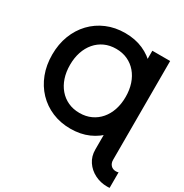

<svg xmlns="http://www.w3.org/2000/svg" viewBox="-213 -904 1249 1300"><g transform="rotate(30 412.0 -254.0)"><path d="M824.5 104.7Q816.2 107.9 804.9 107.9Q779.5 107.9 764.8 91.8Q750 75.7 750 50.3H610.8Q610.8 102.5 637.6 142.3Q664.3 182.1 708.5 204.6Q752.7 227.1 804.9 227.1Q809.8 227.1 814.8 226.8Q819.8 226.6 824.5 226.1ZM750 -722.7H610.8V-570.1L630.4 -531.7V-201.7L610.8 -152.1V50.3H750ZM175.8 -361.3Q175.8 -416.3 191 -462Q206.3 -507.8 235 -541.4Q263.7 -575 303.7 -593.4Q343.8 -611.8 393.3 -611.8Q442.9 -611.8 482.9 -593.4Q522.9 -575 551.6 -541.4Q580.3 -507.8 595.6 -462Q610.8 -416.3 610.8 -361.3Q610.8 -306.4 595.6 -260.6Q580.3 -214.8 551.6 -181.3Q522.9 -147.7 482.9 -129.3Q442.9 -110.8 393.3 -110.8Q343.8 -110.8 303.7 -129.3Q263.7 -147.7 235 -181.3Q206.3 -214.8 191 -260.6Q175.8 -306.4 175.8 -361.3ZM36.6 -361.3Q36.6 -279.8 62.7 -211.5Q88.9 -143.3 136.7 -93.1Q184.6 -43 249.9 -15.4Q315.2 12.2 393.3 12.2Q471.7 12.2 534.3 -15.4Q596.9 -43 641.4 -93.1Q685.8 -143.3 709.4 -211.5Q732.9 -279.8 732.9 -361.3Q732.9 -442.9 709.4 -511.1Q685.8 -579.3 641.4 -629.5Q596.9 -679.7 534.3 -707.3Q471.7 -734.9 393.3 -734.9Q315.2 -734.9 249.9 -707.3Q184.6 -679.7 136.7 -629.5Q88.9 -579.3 62.7 -511.1Q36.6 -442.9 36.6 -361.3Z"/></g></svg>

Font: Giphurs
Style: Regular
Weight: 400
Version: Version 2.010